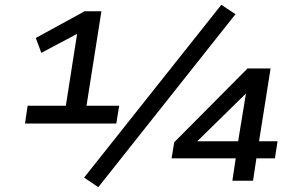

<svg xmlns="http://www.w3.org/2000/svg" viewBox="-20 -752 1239 799"><path d="M84 -238 95 -312H254L304 -631H338L152 -532L129 -594L332 -705H402L340 -312H476L464 -238ZM389 27 330 -13 901 -732 960 -693ZM947 0 961 -93H694L705 -160L1010 -467H1106L1058 -164H1135L1124 -93H1047L1033 0ZM971 -164 1006 -378H1019L771 -135L774 -164Z"/></svg>

Font: Nunito Sans 7pt SemiExpanded SemiBold
Style: Italic
Weight: 600
Width: 6
Italic angle: -9°
Designer: Vernon Adams
Foundry: Vernon Adams
Version: Version 3.101;gftools[0.9.27]